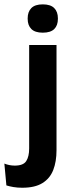

<svg xmlns="http://www.w3.org/2000/svg" viewBox="-70 -702 342 902"><path d="M195.5 -83.5H67V-490.5H195.5ZM131 -548.5Q94.5 -548.5 77.2 -565.8Q60 -583 60 -613.5V-616Q60 -646.5 77.2 -664Q94.5 -681.5 131 -681.5Q167.5 -681.5 184.8 -664Q202 -646.5 202 -616V-613.5Q202 -582.5 184.8 -565.5Q167.5 -548.5 131 -548.5ZM34.5 180Q12.5 180 -6.8 176.8Q-26 173.5 -40 169L-49.5 66.5Q-38.5 71 -26 73.5Q-13.5 76 -0.5 76Q39.5 76 53.2 54.8Q67 33.5 67 -4.5V-120H195.5V3.5Q195.5 57.5 180 97Q164.5 136.5 129.2 158.2Q94 180 34.5 180Z"/></svg>

Font: Anek Kannada Medium SemiBold
Style: Regular
Weight: 600
Version: Version 1.003